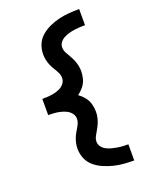

<svg xmlns="http://www.w3.org/2000/svg" viewBox="-177 -927 930 1175"><g transform="rotate(-20 288.0 -340.0)"><path d="M488 153V48Q470 48 452.5 47Q435 46 417 43Q399 40 382 35.5Q365 31 349 23Q333 15 321.5 0Q310 -15 310 -33Q310 -51 319 -68Q328 -85 337.5 -101Q347 -117 354.5 -134.5Q362 -152 366 -170.5Q370 -189 370 -208Q370 -234 363 -259Q356 -284 339.5 -304.5Q323 -325 302 -340Q323 -355 339.5 -375.5Q356 -396 363 -421.5Q370 -447 370 -473Q370 -491 366 -509.5Q362 -528 354.5 -545.5Q347 -563 337.5 -579Q328 -595 319 -612Q310 -629 310 -648Q310 -666 321.5 -680.5Q333 -695 349 -703Q365 -711 382 -716Q399 -721 417 -723.5Q435 -726 452.5 -727Q470 -728 488 -728V-833Q455 -833 422 -830.5Q389 -828 357 -820.5Q325 -813 294.5 -799.5Q264 -786 238 -764.5Q212 -743 199 -712Q186 -681 186 -648Q186 -629 190 -610.5Q194 -592 201.5 -574.5Q209 -557 219 -541.5Q229 -526 237.5 -508.5Q246 -491 246 -473Q246 -453 233.5 -437Q221 -421 203 -412.5Q185 -404 166 -400Q147 -396 127 -394.5Q107 -393 88 -393V-288Q107 -288 127 -286.5Q147 -285 166 -280.5Q185 -276 203 -267.5Q221 -259 233.5 -243Q246 -227 246 -208Q246 -189 237.5 -172Q229 -155 219 -139Q209 -123 201.5 -105.5Q194 -88 190 -69.5Q186 -51 186 -33Q186 1 199 32Q212 63 238 84.5Q264 106 294.5 119Q325 132 357 140Q389 148 422 150.5Q455 153 488 153Z"/></g></svg>

Font: Iosevka Sparkle
Style: Bold
Weight: 700
Designer: Belleve Invis
Foundry: Belleve Invis
Version: Version 4.5.0; ttfautohint (v1.8.3)